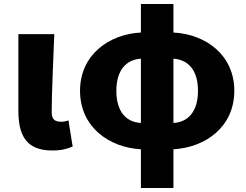

<svg xmlns="http://www.w3.org/2000/svg" viewBox="-20 -740 1234 962"><path d="M241 14C291 14 319 5 344 -6L323 -137C312 -132 297 -130 288 -130C255 -130 239 -141 239 -179C239 -269 247 -439 252 -569H72V-185C72 -66 109 14 241 14Z M686 202H849V8C1008 -1 1154 -103 1154 -285C1154 -466 1009 -569 849 -577V-720H686V-577C527 -569 381 -466 381 -285C381 -103 527 -1 686 8ZM563 -285C563 -386 610 -441 686 -446V-124C610 -128 563 -183 563 -285ZM972 -285C972 -183 924 -128 849 -124V-446C925 -441 972 -386 972 -285Z"/></svg>

Font: Noto Sans JP Black
Style: Regular
Weight: 900
Designer: Ryoko NISHIZUKA 西塚涼子 (kana, bopomofo & ideographs); Paul D. Hunt (Latin, Greek & Cyrillic); Sandoll Communications 산돌커뮤니
Foundry: Adobe
Version: Version 2.002;hotconv 1.0.116;makeotfexe 2.5.65601